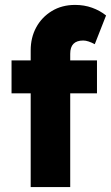

<svg xmlns="http://www.w3.org/2000/svg" viewBox="-20 -762 452 782"><path d="M105 0V-382H27V-516H105V-557Q105 -609 127.5 -650.5Q150 -692 191 -717Q232 -742 286 -742Q323 -742 355 -730.5Q387 -719 412 -699L366 -582Q353 -589 341 -593Q329 -597 319 -597Q266 -597 266 -543V-516H375V-382H266V0Z"/></svg>

Font: Readex Pro
Style: Bold
Weight: 700
Designer: Bonnie Shaver-Troup, Thomas Jockin
Foundry: Lexend
Version: Version 1.203; ttfautohint (v1.8.3)